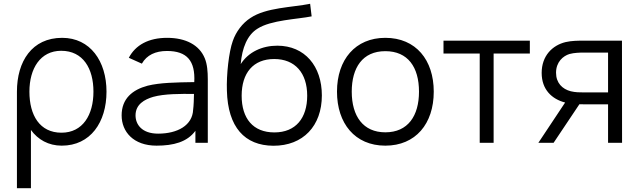

<svg xmlns="http://www.w3.org/2000/svg" viewBox="-20 -755 3378 1015"><path d="M306.5 15C458 15 543 -108.5 543 -270.5C543 -431.5 457 -555 308.5 -555C149 -555 69.5 -430.5 69.5 -270.5V240H143.5V-68C180.5 -17 236 15 306.5 15ZM135.5 -270.5C135.5 -392.5 193 -486.5 303.5 -486.5C419.5 -486.5 474 -392.5 474 -270.5C474 -147.5 417.5 -53.5 305 -53.5C190 -53.5 135.5 -145.5 135.5 -270.5Z M661 -449.5 730 -418.5C756 -464.5 802.5 -485.5 862.5 -485.5C968 -485.5 1013 -434 1007 -321C908 -319.5 825.5 -318 760.5 -302C680 -280.5 623 -233.5 623 -145C623 -59 685 15 807.5 15C897 15 969.5 -4 1013 -63.5V0H1078.5V-335.5C1078.5 -376 1075.5 -416 1062.5 -447C1034 -517 962 -555 863.5 -555C764.5 -555 696 -516.5 661 -449.5ZM696.5 -145C696.5 -203.5 744 -229.5 790 -243C849.5 -259.5 933.5 -259 1005.5 -258.5C1005 -231.5 1004 -197 1001 -175C997.5 -92.5 919 -48.5 816 -48.5C729 -48.5 696.5 -98 696.5 -145Z M1425 15.5C1582.5 16 1681.5 -89.5 1681.5 -250.5C1681.5 -405 1591.5 -513.5 1446 -513.5C1366 -513.5 1293.5 -480.5 1252.5 -416C1259.5 -501.5 1287.5 -570.5 1341.5 -603.5C1412.5 -649.5 1554.5 -653.5 1627.5 -668.5L1619.5 -735C1522.5 -715.5 1386.5 -715.5 1304 -660C1261.5 -632.5 1227.5 -587.5 1210.5 -538C1190 -481.5 1176.5 -360.5 1179.5 -275.5C1184.5 -82.5 1273.5 14.5 1425 15.5ZM1257.5 -249C1257.5 -369 1318.5 -443 1429.5 -443C1540 -443 1604 -369 1604 -249C1604 -131.5 1544 -55 1430.5 -55C1318 -55 1257.5 -128.5 1257.5 -249Z M2017 15C2177 15 2273 -100.5 2273 -270.5C2273 -437.5 2179 -555 2017 -555C1859 -555 1761.5 -440.5 1761.5 -270.5C1761.5 -103 1856 15 2017 15ZM1839.5 -270.5C1839.5 -396.5 1896 -484.5 2017 -484.5C2136 -484.5 2195 -400.5 2195 -270.5C2195 -143 2137 -55.5 2017 -55.5C1900 -55.5 1839.5 -140.5 1839.5 -270.5Z M2516 0H2589.5V-472H2781V-540H2324.5V-472H2516Z M3194.5 0H3268.5L3268 -540H3061.5C3037.5 -540 3002 -540 2970 -532.5C2900 -515.5 2843.5 -460 2843.5 -369.5C2843.5 -281.5 2897.5 -231 2967.5 -213L2826 0H2906.5L3043 -204C3051.5 -203.5 3060 -203.5 3068.5 -203.5H3194.5ZM2919.5 -370.5C2919.5 -428 2957.5 -459.5 2990.5 -469.5C3015.5 -476.5 3048 -477 3064.5 -477H3194.5V-266.5H3064.5C3047 -266.5 3021.5 -266.5 2997.5 -272.5C2952.5 -284 2919.5 -316.5 2919.5 -370.5Z"/></svg>

Font: Eudonet
Style: Regular
Weight: 400
Designer: Mikhail Sharanda
Foundry: Mikhail Sharanda
Version: Version 4.503;Glyphs 3.1.2 (3151)